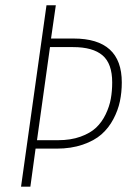

<svg xmlns="http://www.w3.org/2000/svg" viewBox="-20 -702 498 722"><path d="M256.8 -557.1Q438 -557.1 438 -392.1Q438 -355 430.9 -321Q423.8 -287.1 406.2 -253.9Q388.7 -220.7 361.6 -196.8Q334.5 -172.9 291 -158Q247.6 -143.1 192.9 -143.1H113.8L94.2 0H59.1L154.8 -682.1H189.9L171.9 -557.1ZM198.2 -174.8Q246.1 -174.8 282.7 -188Q319.3 -201.2 341.3 -221.9Q363.3 -242.7 377.4 -272.2Q391.6 -301.8 396.7 -330.6Q401.9 -359.4 401.9 -392.1Q401.9 -462.9 365.5 -493.9Q329.1 -524.9 254.9 -524.9H168L119.1 -174.8Z"/></svg>

Font: Fira Sans Compressed UltraLight
Style: Italic
Weight: 200
Width: 3
Italic angle: -8°
Designer: Carrois Corporate & Edenspiekermann AG
Foundry: Carrois Corporate GbR & Edenspiekermann AG
Version: Version 4.203;PS 004.203;hotconv 1.0.88;makeotf.lib2.5.64775